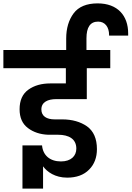

<svg xmlns="http://www.w3.org/2000/svg" viewBox="-47 -1036 779 1137"><path d="M343 -632V-542H252C199 -542 156 -530 121 -505C86 -480 69 -441 69 -389C69 -340 85 -303 118 -278C151 -253 191 -240 238 -238H297C361 -238 405 -213 405 -156C405 -112 373 -80 314 -80C249 -80 207 -116 202 -175H86V81H208V-51C232 -18 279 16 351 16C406 16 450 0 481 -32C512 -63 527 -104 527 -153C527 -215 507 -260 468 -288C429 -315 380 -329 321 -329H277C229 -329 198 -348 198 -388C198 -432 237 -449 286 -449H467V-632H606V-740H465V-809C465 -874 487 -908 534 -908C575 -908 599 -876 599 -829C599 -828 599 -826 599 -825H712C712 -830 712 -834 712 -838C712 -943 650 -1016 531 -1016C466 -1016 418 -996 389 -957C360 -918 345 -868 345 -808V-740H-27V-632Z"/></svg>

Font: Poppins SemiBold
Style: Regular
Weight: 600
Designer: Ninad Kale (Devanagari), Jonny Pinhorn (Latin)
Foundry: Indian Type Foundry
Version: 4.004